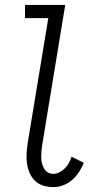

<svg xmlns="http://www.w3.org/2000/svg" viewBox="-20 -755 396 783"><path d="M198 8Q176 8 156.5 2Q137 -4 123 -17.5Q109 -31 101 -49.5Q93 -68 90 -88Q87 -108 88.5 -129.5Q90 -151 93 -172L177 -681H82V-735H246L152 -163Q150 -150 149 -138Q148 -126 148 -113.5Q148 -101 151 -89.5Q154 -78 159.5 -68Q165 -58 175 -52Q185 -46 198 -46Q210 -46 222.5 -52.5Q235 -59 245 -69Q255 -79 261.5 -91Q268 -103 272 -116L322 -91Q314 -72 302.5 -54Q291 -36 274.5 -21.5Q258 -7 238 0.5Q218 8 198 8Z"/></svg>

Font: Iosevka QP Light
Style: Italic
Weight: 300
Italic angle: -9°
Designer: Belleve Invis
Foundry: Belleve Invis
Version: Version 20.0.0; ttfautohint (v1.8.4)